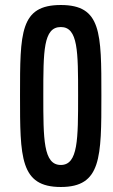

<svg xmlns="http://www.w3.org/2000/svg" viewBox="-20 -740 450 767"><path d="M60 -359C60 -111 60 7 223 7C385 7 385 -111 385 -359C385 -610 385 -720 223 -720C60 -720 60 -610 60 -359ZM153 -359C153 -536 153 -632 223 -632C292 -632 292 -534 292 -359C292 -184 292 -81 223 -81C153 -81 153 -184 153 -359Z"/></svg>

Font: Economica
Style: Bold
Weight: 700
Designer: Vicente Lamonaca
Foundry: Vicente Lamonaca
Version: Version 1.100